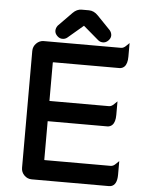

<svg xmlns="http://www.w3.org/2000/svg" viewBox="-59 -913 740 970"><g transform="rotate(5 311.5 -428.0)"><path d="M85 -43.9V-636.7Q85 -659.2 101.1 -675.3Q117.2 -691.4 138.7 -691.4H530.3Q543.5 -691.4 556.2 -704.6L571.3 -719.2V-650.4Q571.3 -614.3 556.2 -599.1Q545.9 -588.9 530.3 -588.9H196.3L193.8 -588.4L193.4 -585.9V-392.6H495.1Q508.3 -392.6 521 -405.8L536.1 -420.4V-351.6Q536.1 -315.4 521 -300.3Q510.7 -290 495.1 -290H193.4V-95.7L193.8 -93.3L196.3 -92.8H530.3Q543.5 -92.8 556.2 -106L571.3 -120.6V-51.8Q571.3 1 540 8.8Q535.2 9.8 530.3 9.8H138.7Q116.7 9.8 100.8 -6.1Q85 -22 85 -43.9ZM202.1 -775.4Q270.5 -845.7 271 -845.7Q291 -866.2 315.4 -866.2H352.5Q377.9 -866.2 398.9 -844.2L465.8 -774.9Q475.6 -762.7 475.6 -749Q475.6 -734.9 463.6 -722.9Q451.7 -710.9 437 -710.9Q422.4 -710.9 412.1 -719.7L335.4 -785.2L334.5 -786.1Q334.5 -786.1 334 -786.1L255.9 -719.7Q245.6 -710.9 231 -710.9Q216.3 -710.9 204.3 -722.9Q192.4 -734.9 192.4 -748.8Q192.4 -762.7 202.1 -775.4Z"/></g></svg>

Font: YuPearl-SemiBold
Style: SemiBold
Weight: 600
Designer: Max Yao
Foundry: Max-Everyday
Version: Version 1.011; ttfautohint (v1.8.3)